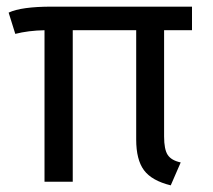

<svg xmlns="http://www.w3.org/2000/svg" viewBox="-20 -547 640 578"><path d="M558 -456H474V-136Q474 -97 485 -80.5Q496 -64 524 -58L494 11Q437 -3 413.5 -34.5Q390 -66 390 -127V-456H199V0H114V-456Q65 -455 26 -445L6 -509Q44 -527 136 -527H558Z"/></svg>

Font: Fira Mono
Style: Regular
Weight: 400
Designer: Carrois Corporate & Edenspiekermann AG
Foundry: Carrois Corporate GbR & Edenspiekermann AG
Version: Version 3.206;PS 003.206;hotconv 1.0.70;makeotf.lib2.5.58329